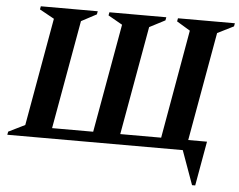

<svg xmlns="http://www.w3.org/2000/svg" viewBox="-70 -728 1206 968"><g transform="rotate(5 533.0 -244.0)"><path d="M386 -660 383 -644 306 -603 208 -53H416L514 -603L442 -644L445 -660H733L730 -644L651 -603L553 -53H760L857 -603L789 -644L792 -660H1080L1077 -644L995 -603L897 -53H992L952 172H936L874 0H-14L-11 -16L72 -57L169 -603L95 -644L98 -660Z"/></g></svg>

Font: Spectral SC
Style: Bold Italic
Weight: 700
Italic angle: -10°
Designer: Jean-Baptiste Levee
Foundry: Production Type
Version: Version 2.001